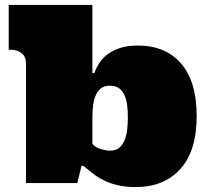

<svg xmlns="http://www.w3.org/2000/svg" viewBox="-20 -739 839 775"><path d="M353 -159.2Q360.8 -146 383.3 -138.4Q405.8 -130.9 424.8 -130.9Q446.8 -130.9 460.4 -141.8Q474.1 -152.8 482.2 -171.4Q490.2 -189.9 493.2 -214.4Q496.1 -238.8 496.1 -265.1Q496.1 -291 493.2 -314.5Q490.2 -337.9 482.2 -355.5Q474.1 -373 460 -383.1Q445.8 -393.1 423.8 -393.1Q401.9 -393.1 388.4 -383.1Q375 -373 366.9 -355.5Q358.9 -337.9 356 -314.5Q353 -291 353 -265.1ZM536.1 -555.2Q647.9 -555.2 710.9 -482.7Q773.9 -410.2 773.9 -270Q773.9 -129.9 708 -56.9Q642.1 16.1 526.9 16.1Q485.8 16.1 454.8 8.5Q423.8 1 399.4 -11Q375 -22.9 355 -38.6Q335 -54.2 315.9 -69.8H309.1L292 0H85V-482.9Q85 -511.2 66.9 -524.7Q48.8 -538.1 25.9 -538.1H15.1V-719.2H353V-533.2V-443.8H360.8Q368.2 -464.8 381.1 -484.9Q394 -504.9 415 -520.5Q436 -536.1 466.1 -545.7Q496.1 -555.2 536.1 -555.2Z"/></svg>

Font: Ultra
Style: Regular
Weight: 400
Designer: Astigmatic (AOETI)
Foundry: Astigmatic (AOETI)
Version: Version 1.001